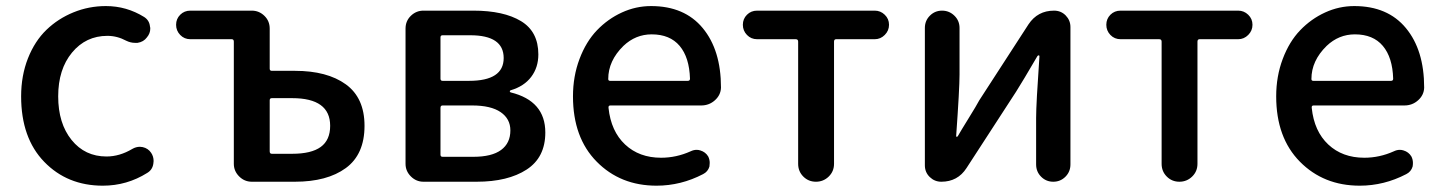

<svg xmlns="http://www.w3.org/2000/svg" viewBox="-20 -584 4638 617"><path d="M310.5 12.7Q196.3 12.7 122.1 -64Q47.9 -140.6 47.9 -274.4Q47.9 -340.8 69.8 -396.5Q91.8 -452.1 129.4 -488.3Q167 -524.4 216.3 -544.4Q265.6 -564.5 320.3 -564.5Q386.7 -564.5 443.4 -529.3Q460 -518.6 461.9 -499Q462.9 -496.1 462.9 -492.2Q462.9 -476.6 452.1 -463.9Q441.4 -449.2 421.9 -446.3Q418 -446.3 414.1 -446.3Q399.4 -446.3 385.7 -453.1Q356.4 -468.8 325.2 -468.8Q255.9 -468.8 211.4 -415Q167 -361.3 167 -274.4Q167 -187.5 210 -134.3Q252.9 -81.1 322.3 -81.1Q364.3 -81.1 405.3 -105.5Q417 -112.3 429.7 -112.3Q433.6 -112.3 438.5 -111.3Q456.1 -107.4 465.8 -92.8Q473.6 -81.1 473.6 -66.4Q473.6 -62.5 472.7 -57.6Q469.7 -38.1 453.1 -28.3Q387.7 12.7 310.5 12.7Z M789.1 0Q765.6 0 748.5 -17.1Q731.4 -34.2 731.4 -57.6V-450.2Q731.4 -458 724.6 -458H591.8Q572.3 -458 559.1 -471.7Q545.9 -485.4 545.9 -504.4Q545.9 -523.4 559.1 -536.6Q572.3 -549.8 591.8 -549.8H789.1Q812.5 -549.8 829.6 -533.2Q846.7 -516.6 846.7 -492.2V-363.3Q846.7 -356.4 853.5 -356.4H927.7Q1031.2 -356.4 1091.3 -313Q1151.4 -269.5 1151.4 -179.7Q1151.4 -87.9 1091.3 -43.9Q1031.2 0 927.7 0ZM846.7 -97.7Q846.7 -89.8 853.5 -89.8H918.9Q980.5 -89.8 1010.7 -111.8Q1041 -133.8 1041 -179.7Q1041 -268.6 918.9 -268.6H853.5Q846.7 -268.6 846.7 -261.7Z M1340.8 0Q1317.4 0 1300.3 -17.1Q1283.2 -34.2 1283.2 -57.6V-492.2Q1283.2 -516.6 1300.3 -533.2Q1317.4 -549.8 1340.8 -549.8H1501Q1598.6 -549.8 1654.3 -516.1Q1710 -482.4 1710 -409.2Q1710 -367.2 1687 -336.9Q1664.1 -306.6 1621.1 -293.9Q1618.2 -293 1618.2 -290.5Q1618.2 -288.1 1621.1 -287.1Q1732.4 -259.8 1732.4 -158.2Q1732.4 -78.1 1672.4 -39.1Q1612.3 0 1511.7 0ZM1395.5 -331.1Q1395.5 -324.2 1402.3 -324.2H1487.3Q1598.6 -324.2 1598.6 -397.5Q1598.6 -470.7 1491.2 -470.7H1402.3Q1395.5 -470.7 1395.5 -463.9ZM1395.5 -86.9Q1395.5 -80.1 1402.3 -80.1H1501Q1560.5 -80.1 1590.3 -102.1Q1620.1 -124 1620.1 -165Q1620.1 -202.1 1588.9 -223.6Q1557.6 -245.1 1497.1 -245.1H1402.3Q1395.5 -245.1 1395.5 -237.3Z M2089.8 12.7Q1973.6 12.7 1897.5 -64.5Q1821.3 -141.6 1821.3 -274.4Q1821.3 -338.9 1842.3 -394.5Q1863.3 -450.2 1898.4 -486.8Q1933.6 -523.4 1978.5 -543.9Q2023.4 -564.5 2072.3 -564.5Q2179.7 -564.5 2238.3 -493.7Q2296.9 -422.9 2296.9 -302.7Q2296.9 -302.7 2296.9 -301.8Q2295.9 -278.3 2277.3 -261.7Q2258.8 -245.1 2233.4 -245.1H1941.4Q1934.6 -245.1 1935.5 -237.3Q1943.4 -162.1 1988.8 -119.6Q2034.2 -77.1 2104.5 -77.1Q2153.3 -77.1 2199.2 -97.7Q2209 -102.5 2218.8 -102.5Q2224.6 -102.5 2230.5 -100.6Q2247.1 -95.7 2255.9 -81.1Q2260.7 -71.3 2260.7 -60.5Q2260.7 -54.7 2259.8 -48.8Q2254.9 -32.2 2239.3 -24.4Q2168 12.7 2089.8 12.7ZM1934.6 -330.1Q1934.6 -324.2 1940.4 -324.2H2190.4Q2197.3 -324.2 2197.3 -331.1Q2197.3 -331.1 2197.3 -331.1Q2195.3 -399.4 2164.1 -436.5Q2132.8 -473.6 2074.2 -473.6Q2022.5 -473.6 1983.4 -436.5Q1934.6 -388.7 1934.6 -330.1Z M2544.9 -57.6V-450.2Q2544.9 -458 2537.1 -458H2413.1Q2393.6 -458 2380.4 -471.7Q2367.2 -485.4 2367.2 -504.4Q2367.2 -523.4 2380.4 -536.6Q2393.6 -549.8 2413.1 -549.8H2791Q2809.6 -549.8 2823.2 -536.6Q2836.9 -523.4 2836.9 -504.4Q2836.9 -485.4 2823.2 -471.7Q2809.6 -458 2791 -458H2667Q2660.2 -458 2660.2 -450.2V-57.6Q2660.2 -33.2 2643.1 -16.6Q2626 0 2602.1 0Q2578.1 0 2561.5 -16.6Q2544.9 -33.2 2544.9 -57.6Z M3004.9 0Q2983.4 0 2967.8 -15.1Q2952.1 -30.3 2952.1 -52.7V-494.1Q2952.1 -517.6 2968.3 -533.7Q2984.4 -549.8 3007.3 -549.8Q3030.3 -549.8 3046.9 -533.7Q3063.5 -517.6 3063.5 -494.1V-344.7Q3063.5 -298.8 3052.7 -147.5Q3051.8 -144.5 3054.7 -144.5Q3057.6 -144.5 3058.6 -147.5Q3067.4 -163.1 3092.8 -204.1Q3118.2 -245.1 3127 -261.7L3285.2 -505.9Q3314.5 -549.8 3367.2 -549.8Q3389.6 -549.8 3404.8 -534.2Q3419.9 -518.6 3419.9 -497.1V-55.7Q3419.9 -32.2 3403.8 -16.1Q3387.7 0 3364.7 0Q3341.8 0 3325.7 -16.1Q3309.6 -32.2 3309.6 -55.7V-205.1Q3309.6 -250 3320.3 -403.3Q3320.3 -406.2 3317.9 -406.2Q3315.4 -406.2 3313.5 -403.3Q3265.6 -321.3 3245.1 -289.1L3085.9 -43.9Q3057.6 0 3004.9 0Z M3712.9 -57.6V-450.2Q3712.9 -458 3705.1 -458H3581.1Q3561.5 -458 3548.3 -471.7Q3535.2 -485.4 3535.2 -504.4Q3535.2 -523.4 3548.3 -536.6Q3561.5 -549.8 3581.1 -549.8H3959Q3977.5 -549.8 3991.2 -536.6Q4004.9 -523.4 4004.9 -504.4Q4004.9 -485.4 3991.2 -471.7Q3977.5 -458 3959 -458H3835Q3828.1 -458 3828.1 -450.2V-57.6Q3828.1 -33.2 3811 -16.6Q3793.9 0 3770 0Q3746.1 0 3729.5 -16.6Q3712.9 -33.2 3712.9 -57.6Z M4349.6 12.7Q4233.4 12.7 4157.2 -64.5Q4081.1 -141.6 4081.1 -274.4Q4081.1 -338.9 4102.1 -394.5Q4123 -450.2 4158.2 -486.8Q4193.4 -523.4 4238.3 -543.9Q4283.2 -564.5 4332 -564.5Q4439.5 -564.5 4498 -493.7Q4556.6 -422.9 4556.6 -302.7Q4556.6 -302.7 4556.6 -301.8Q4555.7 -278.3 4537.1 -261.7Q4518.6 -245.1 4493.2 -245.1H4201.2Q4194.3 -245.1 4195.3 -237.3Q4203.1 -162.1 4248.5 -119.6Q4293.9 -77.1 4364.3 -77.1Q4413.1 -77.1 4459 -97.7Q4468.8 -102.5 4478.5 -102.5Q4484.4 -102.5 4490.2 -100.6Q4506.8 -95.7 4515.6 -81.1Q4520.5 -71.3 4520.5 -60.5Q4520.5 -54.7 4519.5 -48.8Q4514.6 -32.2 4499 -24.4Q4427.7 12.7 4349.6 12.7ZM4194.3 -330.1Q4194.3 -324.2 4200.2 -324.2H4450.2Q4457 -324.2 4457 -331.1Q4457 -331.1 4457 -331.1Q4455.1 -399.4 4423.8 -436.5Q4392.6 -473.6 4334 -473.6Q4282.2 -473.6 4243.2 -436.5Q4194.3 -388.7 4194.3 -330.1Z"/></svg>

Font: Gen Jyuu Gothic Medium
Style: Regular
Weight: 500
Designer: [Source Han Sans]
Ryoko NISHIZUKA  (kana & ideographs); Paul D. Hunt (Latin, Greek & Cyrillic); Wenlong ZHANG  (bopomofo
Version: Version 1.002.20150607